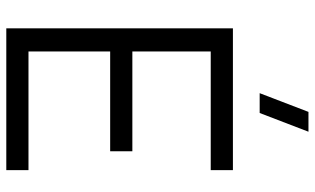

<svg xmlns="http://www.w3.org/2000/svg" viewBox="-215 -785 1000 610"><g transform="rotate(90 285.0 -480.0)"><path d="M398.5 -960H335.5L276 -805H339ZM520.5 0V-70.5H143.5V-330H460.5V-400.5H143.5V-649.5H520.5V-720H70V0Z"/></g></svg>

Font: Vela Sans
Style: Regular
Weight: 400
Designer: Principal design: Mikhail Sharanda - project Manrope.
Design modification: Ravid Balaliev
Foundry: Mikhail Sharanda
Version: Version 1.001